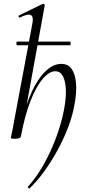

<svg xmlns="http://www.w3.org/2000/svg" viewBox="-20 -746 460 1043"><path d="M141 277Q139 279 134.5 275.5Q130 272 132 268Q165 232 196 183Q227 134 253.5 76.5Q280 19 299.5 -41Q319 -101 329 -157Q340 -218 337.5 -263Q335 -308 321 -333.5Q307 -359 280 -359Q248 -359 212.5 -318Q177 -277 146 -198.5Q115 -120 94 -7L82 -8Q103 -125 138 -213Q173 -301 218.5 -350Q264 -399 313 -399Q350 -399 369.5 -371Q389 -343 393 -293.5Q397 -244 385 -180Q375 -120 350.5 -55.5Q326 9 292 71Q258 133 219 186.5Q180 240 141 277ZM62 8Q48 8 43.5 6.5Q39 5 39 2Q39 -2 44.5 -25Q50 -48 54 -74L156 -619Q163 -655 148 -664Q133 -673 88 -651Q84 -649 81.5 -655Q79 -661 83 -662L212 -725Q216 -727 220 -723Q224 -719 223 -717L94 -7Q92 8 62 8ZM73 -500Q69 -500 69 -510Q69 -520 73 -520H359Q364 -520 364 -510Q364 -500 359 -500Z"/></svg>

Font: Cormorant
Style: Italic
Weight: 400
Italic angle: -10°
Designer: Christian Thalmann (Catharsis Fonts)
Foundry: Catharsis Fonts
Version: Version 4.000